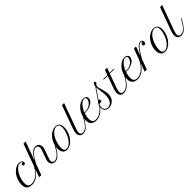

<svg xmlns="http://www.w3.org/2000/svg" viewBox="280 -1695 2874 2874"><g transform="rotate(-45 1717.5 -258.0)"><path d="M255.8 -316.7Q255.8 -287.5 228.3 -287.5Q206.7 -287.5 206.7 -310Q206.7 -331.7 225 -331.7Q225.8 -331.7 230.8 -330H235Q236.7 -330 236.7 -334.2Q236.7 -341.7 225.4 -347.9Q214.2 -354.2 199.2 -354.2Q162.5 -354.2 125 -314.2Q84.2 -272.5 60.8 -212.5Q36.7 -149.2 36.7 -93.3Q36.7 -49.2 53.8 -29.6Q70.8 -10 109.2 -10Q165 -10 216.7 -46.7Q268.3 -83.3 305.8 -152.5L321.7 -180.8L330 -174.2L314.2 -146.7Q225 5.8 103.3 5.8Q-10.8 5.8 -10.8 -108.3Q-10.8 -141.7 -0.8 -177.5Q20 -260 75 -312.5Q131.7 -366.7 192.5 -366.7Q222.5 -366.7 241.7 -350Q255.8 -333.3 255.8 -316.7Z M300.8 0H255L445 -521.7H490.8L384.2 -230Q428.3 -304.2 463.3 -335.4Q498.3 -366.7 540.8 -366.7Q576.7 -366.7 596.7 -344.2Q616.7 -321.7 616.7 -281.7Q616.7 -256.7 582.5 -166.7Q548.3 -78.3 548.3 -55.8Q548.3 -10 594.2 -10Q633.3 -10 669.2 -43.8Q705 -77.5 747.5 -152.5L763.3 -180.8L772.5 -174.2L756.7 -146.7Q711.7 -67.5 671.7 -30Q635.8 5.8 587.5 5.8Q550.8 5.8 531.2 -15Q511.7 -35.8 511.7 -73.3Q511.7 -100.8 545.8 -188.3Q579.2 -273.3 579.2 -300Q579.2 -351.7 534.2 -351.7Q493.3 -351.7 455 -310.8Q416.7 -272.5 365 -174.2Z M751.7 -107.5Q751.7 -138.3 760.8 -176.7Q782.5 -258.3 839.2 -312.5Q898.3 -366.7 960 -366.7Q1050.8 -366.7 1050.8 -260.8Q1050.8 -217.5 1035 -170.8Q1008.3 -94.2 955 -44.2Q901.7 5.8 844.2 5.8Q800.8 5.8 776.2 -24.2Q751.7 -54.2 751.7 -107.5ZM797.5 -80.8Q797.5 -10 848.3 -10Q892.5 -10 936.7 -56.7Q980.8 -103.3 1007.5 -178.3Q1028.3 -237.5 1028.3 -282.5Q1028.3 -354.2 970.8 -354.2Q923.3 -354.2 880 -305.8Q836.7 -257.5 814.2 -180.8Q797.5 -124.2 797.5 -80.8Z M1109.2 -73.3Q1109.2 -107.5 1124.2 -147.5L1260 -521.7H1305L1169.2 -147.5Q1145.8 -85 1145.8 -55.8Q1145.8 -10 1191.7 -10Q1231.7 -10 1267.5 -43.3Q1303.3 -76.7 1345.8 -152.5L1361.7 -180.8L1370 -174.2L1354.2 -146.7Q1309.2 -67.5 1269.2 -30Q1233.3 5.8 1184.2 5.8Q1149.2 5.8 1129.2 -15.4Q1109.2 -36.7 1109.2 -73.3Z M1675 -146.7Q1585.8 5.8 1465 5.8Q1409.2 5.8 1379.6 -23.3Q1350 -52.5 1350 -109.2Q1350 -142.5 1360 -177.5Q1380.8 -259.2 1435.8 -312.5Q1492.5 -366.7 1551.7 -366.7Q1582.5 -366.7 1600 -352.1Q1617.5 -337.5 1617.5 -312.5Q1617.5 -283.3 1595.4 -257.5Q1573.3 -231.7 1534.2 -215Q1486.7 -195 1416.7 -195Q1397.5 -140 1397.5 -89.2Q1397.5 -46.7 1415 -28.3Q1432.5 -10 1471.7 -10Q1530.8 -10 1581.7 -50.8Q1635 -94.2 1666.7 -152.5L1682.5 -180.8L1690.8 -174.2ZM1591.7 -325Q1591.7 -354.2 1560 -354.2Q1522.5 -354.2 1483.3 -312.5Q1446.7 -273.3 1420 -205.8Q1481.7 -206.7 1519.2 -225Q1549.2 -239.2 1570.8 -266.7Q1591.7 -292.5 1591.7 -325Z M1729.2 5.8Q1688.3 5.8 1665.4 -17.9Q1642.5 -41.7 1642.5 -82.5Q1642.5 -113.3 1655 -141.7Q1667.5 -170.8 1684.2 -182.5L1812.5 -369.2Q1820 -424.2 1844.2 -424.2Q1852.5 -424.2 1858.8 -419.2Q1865 -414.2 1865 -407.5Q1865 -398.3 1854.2 -388.3Q1829.2 -366.7 1829.2 -344.2Q1829.2 -321.7 1855 -241.7Q1870 -192.5 1870 -147.5Q1870 -63.3 1810 -20.8Q1773.3 5.8 1729.2 5.8ZM1819.2 -266.7Q1810.8 -315.8 1810.8 -340.8V-347.5L1701.7 -189.2Q1723.3 -189.2 1723.3 -165.8Q1723.3 -154.2 1717.5 -146.2Q1711.7 -138.3 1703.3 -138.3Q1702.5 -138.3 1695 -140.4Q1687.5 -142.5 1685 -142.5Q1671.7 -142.5 1663.3 -125.8Q1655 -109.2 1655 -83.3Q1655 -49.2 1673.8 -29.6Q1692.5 -10 1724.2 -10Q1767.5 -10 1795 -45Q1828.3 -85.8 1828.3 -171.7Q1828.3 -204.2 1819.2 -266.7Z M2055 -348.3H1970.8V-360H2060L2088.3 -440H2134.2L2105 -360H2195.8V-348.3H2100L2027.5 -147.5Q2005 -85 2005 -55.8Q2005 -10 2050.8 -10Q2138.3 -10 2218.3 -152.5L2234.2 -180.8L2242.5 -174.2L2226.7 -146.7Q2178.3 -63.3 2136.7 -29.2Q2093.3 5.8 2043.3 5.8Q2006.7 5.8 1987.1 -15Q1967.5 -35.8 1967.5 -73.3Q1967.5 -107.5 1981.7 -147.5Z M2548.3 -146.7Q2459.2 5.8 2338.3 5.8Q2282.5 5.8 2252.9 -23.3Q2223.3 -52.5 2223.3 -109.2Q2223.3 -142.5 2233.3 -177.5Q2254.2 -259.2 2309.2 -312.5Q2365.8 -366.7 2425 -366.7Q2455.8 -366.7 2473.3 -352.1Q2490.8 -337.5 2490.8 -312.5Q2490.8 -283.3 2468.8 -257.5Q2446.7 -231.7 2407.5 -215Q2360 -195 2290 -195Q2270.8 -140 2270.8 -89.2Q2270.8 -46.7 2288.3 -28.3Q2305.8 -10 2345 -10Q2404.2 -10 2455 -50.8Q2508.3 -94.2 2540 -152.5L2555.8 -180.8L2564.2 -174.2ZM2465 -325Q2465 -354.2 2433.3 -354.2Q2395.8 -354.2 2356.7 -312.5Q2320 -273.3 2293.3 -205.8Q2355 -206.7 2392.5 -225Q2422.5 -239.2 2444.2 -266.7Q2465 -292.5 2465 -325Z M2780.8 -335Q2783.3 -335 2783.3 -339.2Q2783.3 -345 2775.8 -349.6Q2768.3 -354.2 2758.3 -354.2Q2731.7 -354.2 2696.7 -316.7Q2656.7 -273.3 2607.5 -185.8L2592.5 -158.3L2535 0H2489.2L2620.8 -360H2665.8L2612.5 -215Q2660 -296.7 2695 -331.7Q2730 -366.7 2760 -366.7Q2780 -366.7 2791.7 -354.6Q2803.3 -342.5 2803.3 -323.3Q2803.3 -306.7 2795.4 -295.8Q2787.5 -285 2774.2 -285Q2763.3 -285 2755.8 -291.7Q2748.3 -298.3 2748.3 -309.2Q2748.3 -320 2755 -328.8Q2761.7 -337.5 2770.8 -337.5L2774.2 -336.7H2777.5Q2779.2 -335 2780.8 -335Z M2827.5 -107.5Q2827.5 -138.3 2836.7 -176.7Q2858.3 -258.3 2915 -312.5Q2974.2 -366.7 3035.8 -366.7Q3126.7 -366.7 3126.7 -260.8Q3126.7 -217.5 3110.8 -170.8Q3084.2 -94.2 3030.8 -44.2Q2977.5 5.8 2920 5.8Q2876.7 5.8 2852.1 -24.2Q2827.5 -54.2 2827.5 -107.5ZM2873.3 -80.8Q2873.3 -10 2924.2 -10Q2968.3 -10 3012.5 -56.7Q3056.7 -103.3 3083.3 -178.3Q3104.2 -237.5 3104.2 -282.5Q3104.2 -354.2 3046.7 -354.2Q2999.2 -354.2 2955.8 -305.8Q2912.5 -257.5 2890 -180.8Q2873.3 -124.2 2873.3 -80.8Z M3185 -73.3Q3185 -107.5 3200 -147.5L3335.8 -521.7H3380.8L3245 -147.5Q3221.7 -85 3221.7 -55.8Q3221.7 -10 3267.5 -10Q3307.5 -10 3343.3 -43.3Q3379.2 -76.7 3421.7 -152.5L3437.5 -180.8L3445.8 -174.2L3430 -146.7Q3385 -67.5 3345 -30Q3309.2 5.8 3260 5.8Q3225 5.8 3205 -15.4Q3185 -36.7 3185 -73.3Z"/></g></svg>

Font: Sirivennela
Style: Regular
Weight: 400
Designer: Appaji Ambarisha Darbha
Foundry: Appaji Ambarisha Darbha
Version: Version 1.00; ttfautohint (v1.8.4.7-5d5b)